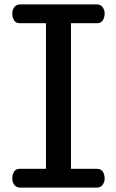

<svg xmlns="http://www.w3.org/2000/svg" viewBox="-20 -857 532 877"><path d="M71.8 0Q54.7 0 45.4 -12.5Q36.1 -24.9 36.1 -41Q36.1 -59.6 44.2 -72.8Q52.2 -85.9 70.8 -85.9H189.9V-751H70.8Q52.2 -751 44.2 -764.4Q36.1 -777.8 36.1 -795.9Q36.1 -812 45.4 -824.5Q54.7 -836.9 71.8 -836.9H421.9Q439 -836.9 448.5 -824.5Q458 -812 458 -795.9Q458 -777.8 449.7 -764.4Q441.4 -751 422.9 -751H304.2V-85.9H422.9Q441.4 -85.9 449.7 -72.8Q458 -59.6 458 -41Q458 -24.9 448.5 -12.5Q439 0 421.9 0Z"/></svg>

Font: Cutive
Style: Regular
Weight: 400
Version: Version 1.100; ttfautohint (v1.8.4.7-5d5b)